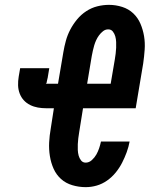

<svg xmlns="http://www.w3.org/2000/svg" viewBox="-20 -763 640 791"><path d="M333 8Q305 8 278 0Q251 -8 231.5 -25.5Q212 -43 201 -67.5Q190 -92 185.5 -120Q181 -148 182.5 -176.5Q184 -205 189 -233L202 -317H171Q153 -317 136 -320Q119 -323 104 -330.5Q89 -338 78 -350Q67 -362 61 -378Q55 -394 54.5 -411.5Q54 -429 57 -447L63 -482H183L177 -446Q177 -446 177 -446Q177 -446 177 -446V-445Q176 -440 174.5 -434.5Q173 -429 172 -423Q172 -423 172 -422.5Q172 -422 172 -422Q172 -422 172 -421.5Q172 -421 172 -421Q172 -420 171 -420Q170 -420 169 -419Q169 -418 169.5 -418Q170 -418 171 -418H219L241 -548Q245 -572 251.5 -595.5Q258 -619 269.5 -641Q281 -663 297.5 -683Q314 -703 335.5 -717Q357 -731 381 -737Q405 -743 429 -743Q457 -743 483.5 -734.5Q510 -726 529 -708Q548 -690 558.5 -665.5Q569 -641 573.5 -614Q578 -587 576 -558.5Q574 -530 570 -502L539 -317H322L306 -217Q304 -205 302.5 -193Q301 -181 300.5 -169Q300 -157 300.5 -145Q301 -133 304 -122Q307 -111 314 -102Q321 -93 333 -93Q347 -93 358.5 -103.5Q370 -114 377 -126.5Q384 -139 388.5 -152.5Q393 -166 396 -180H514Q510 -158 502 -136Q494 -114 483 -92.5Q472 -71 456.5 -52Q441 -33 421 -19Q401 -5 378.5 1.5Q356 8 333 8ZM436 -418 453 -518Q455 -530 456.5 -542Q458 -554 458.5 -566Q459 -578 458.5 -590Q458 -602 455 -613Q452 -624 445 -633Q438 -642 426 -642Q414 -642 404.5 -634.5Q395 -627 388 -617.5Q381 -608 376 -597Q371 -586 368 -575.5Q365 -565 362.5 -554Q360 -543 358 -532L339 -418Z"/></svg>

Font: Iosevka Curly Slab ExObl
Style: Bold
Weight: 700
Width: 7
Italic angle: -9°
Monospace: yes
Designer: Belleve Invis
Foundry: Belleve Invis
Version: Version 11.0.0; ttfautohint (v1.8.3)